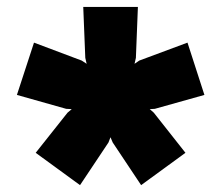

<svg xmlns="http://www.w3.org/2000/svg" viewBox="-20 -750 639 554"><path d="M78.1 -627 215.8 -575.2 230 -565.9 226.1 -583 220.2 -730H377.9L372.1 -583L368.2 -565.9L381.8 -575.2L521 -627L569.8 -476.1L426.8 -436L412.1 -435.1L423.8 -424.8L515.1 -309.1L387.2 -215.8L305.2 -338.9L298.8 -354L293 -338.9L210.9 -215.8L83 -309.1L174.8 -424.8L187 -435.1L170.9 -436L28.8 -476.1Z"/></svg>

Font: Work Sans Black
Style: Regular
Weight: 900
Designer: Wei Huang
Foundry: Wei Huang
Version: Version 2.012